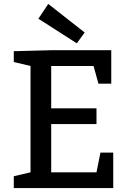

<svg xmlns="http://www.w3.org/2000/svg" viewBox="-20 -955 655 975"><path d="M225 -935 410 -790 370 -735 175 -860ZM240 -405H470V-325H240V-80H470L490 -180H555V0H50V-60L135 -80V-620L50 -640V-695L240 -700H545V-530H480L455 -620H240Z"/></svg>

Font: Bitter
Style: Regular
Weight: 400
Designer: Sol Matas
Foundry: Sol Matas
Version: Version 1.300;PS 001.300;hotconv 1.0.70;makeotf.lib2.5.58329